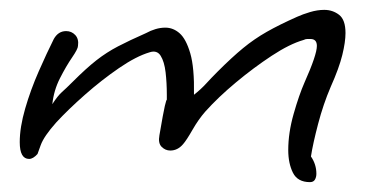

<svg xmlns="http://www.w3.org/2000/svg" viewBox="-20 -355 739 389"><path d="M608 14Q583 14 573.5 -5Q564 -24 564 -51Q564 -86 575 -124.5Q586 -163 597 -188Q622 -244 622 -262Q622 -276 609 -276Q606 -276 602.5 -276Q599 -276 595 -274Q567 -266 530.5 -242Q494 -218 458 -188Q422 -158 396 -129Q382 -113 370 -92Q358 -71 351 -63Q340 -50 325 -50Q315 -50 307.5 -57.5Q300 -65 303 -81Q311 -128 314 -140.5Q317 -153 318 -153V-163Q318 -187 315.5 -208.5Q313 -230 305.5 -242Q298 -254 283 -249Q256 -241 221 -217Q186 -193 152 -163Q118 -133 94 -107Q69 -79 62.5 -61Q56 -43 56 -43Q47 -33 39 -33Q20 -33 20 -67Q20 -97 31 -135Q42 -173 58.5 -210.5Q75 -248 89 -276Q98 -292 114 -292Q125 -292 132.5 -284Q140 -276 138 -262Q138 -256 126 -238.5Q114 -221 101.5 -196.5Q89 -172 86 -144Q97 -161 105.5 -168.5Q114 -176 127 -189Q155 -217 175.5 -233Q196 -249 219 -261Q242 -273 276 -288Q285 -293 295 -296Q305 -299 315 -299Q331 -299 344 -287.5Q357 -276 365.5 -247Q374 -218 373 -163Q387 -174 397.5 -185.5Q408 -197 421 -210Q450 -239 472.5 -257.5Q495 -276 520.5 -290.5Q546 -305 582 -321Q593 -326 608 -330.5Q623 -335 637 -335Q654 -335 667 -325Q680 -315 680 -288Q680 -270 673.5 -243.5Q667 -217 650 -179Q635 -144 624.5 -104Q614 -64 610 -38Q621 -22 621 -3Q621 4 618 9Q615 14 608 14Z"/></svg>

Font: Grape Nuts
Style: Regular
Weight: 400
Designer: Robert E. Leuschke
Foundry: Robert E. Leuschke
Version: Version 1.010; ttfautohint (v1.8.3)